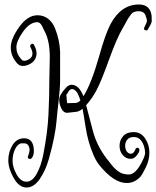

<svg xmlns="http://www.w3.org/2000/svg" viewBox="-20 -767 697 856"><path d="M315 -268 279 -264Q263 -264 253.5 -283.5Q244 -303 244 -323Q244 -343 274 -376Q288 -390 299 -389Q332 -389 352 -338Q387 -393 422 -516Q449 -614 473 -660Q520 -747 599 -747Q650 -747 656 -696V-688Q656 -682 656.5 -676.5Q657 -671 654.5 -664.5Q652 -658 647 -649.5Q642 -641 639.5 -636Q637 -631 631 -631.5Q625 -632 622.5 -636Q620 -640 627.5 -653.5Q635 -667 635 -675Q635 -683 631 -691Q626 -717 598 -717Q575 -717 565 -704Q555 -691 550.5 -683.5Q546 -676 539.5 -663.5Q533 -651 529 -645Q501 -598 466 -501Q431 -404 411 -366Q391 -328 364 -298Q376 -255 393.5 -186Q411 -117 457 -58Q458 -57 463.5 -50Q469 -43 471 -40.5Q473 -38 478 -31.5Q483 -25 486 -22Q500 -8 504 -5.5Q508 -3 514 1Q520 5 524 6Q538 11 554 11Q583 11 610 -40Q627 -72 627 -85Q626 -114 613 -135Q600 -156 577 -156Q576 -156 575 -156Q557 -156 547.5 -144.5Q538 -133 538 -117.5Q538 -102 545 -92Q552 -82 563.5 -81.5Q575 -81 584 -101Q585 -107 590.5 -108Q596 -109 599.5 -105Q603 -101 600.5 -92.5Q598 -84 587.5 -71.5Q577 -59 563 -59Q562 -59 561 -59Q542 -59 527.5 -75.5Q513 -92 513 -117Q513 -142 529 -160Q545 -178 575 -178Q576 -178 577 -178Q608 -178 627 -150Q646 -122 646 -87Q646 -52 629.5 -19.5Q613 13 607 20Q580 49 545 49Q487 49 422 -32Q407 -51 396 -78Q372 -134 362 -198.5Q352 -263 348 -282Q331 -268 315 -268ZM200 -414 202 -511Q202 -588 177 -631Q176 -633 171 -644Q161 -668 146 -668Q113 -668 83 -626Q53 -584 53 -555.5Q53 -527 74 -504Q80 -496 88 -496Q96 -496 104 -500Q139 -516 115 -558Q113 -563 116.5 -567.5Q120 -572 124.5 -572Q129 -572 132 -567V-566Q143 -546 143 -529Q142 -494 108 -479Q95 -473 81 -473Q67 -473 56 -485Q28 -517 28 -555.5Q28 -594 65.5 -646.5Q103 -699 147 -699Q175 -699 195.5 -682.5Q216 -666 226 -639Q246 -589 248 -535V-414Q248 -373 241 -313.5Q234 -254 232 -227Q230 -200 221.5 -156Q213 -112 198 -59Q183 -6 157 31.5Q131 69 98 69Q65 69 41 26.5Q17 -16 17 -52.5Q17 -89 35.5 -119.5Q54 -150 86.5 -150.5Q119 -151 128 -119Q131 -107 131 -92.5Q131 -78 124.5 -66.5Q118 -55 109.5 -59Q101 -63 105.5 -72.5Q110 -82 111.5 -94.5Q113 -107 107 -117.5Q101 -128 88 -128H73Q56 -122 46 -99.5Q36 -77 36 -49.5Q36 -22 54 10.5Q72 43 98 43Q124 43 143.5 8Q163 -27 173 -78Q192 -175 196 -255Q200 -335 200 -414ZM280 -307 316 -308Q328 -308 339 -320H338Q336 -329 326 -351Q314 -370 301 -370H300Q290 -370 279 -348Q276 -348 276 -343Q276 -338 277.5 -322.5Q279 -307 280 -307Z"/></svg>

Font: Ruge Boogie
Style: Regular
Weight: 400
Version: Version 1.003